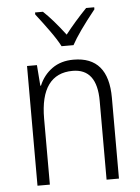

<svg xmlns="http://www.w3.org/2000/svg" viewBox="-54 -808 622 850"><g transform="rotate(-5 257.0 -382.5)"><path d="M440 -359V0H385V-350Q385 -493 277 -493Q206 -493 169.5 -443Q133 -393 133 -293V0H78V-532H122L129 -440H132Q151 -486 190 -514Q229 -542 285 -542Q440 -542 440 -359ZM397 -756Q320 -660 291 -606H238Q222 -637 192 -678.5Q162 -720 134 -756V-765H169Q211 -726 265 -655Q308 -710 361 -765H397Z"/></g></svg>

Font: Noto Sans UI NarrowLight
Style: Regular
Weight: 300
Width: 4
Designer: Monotype Design Team
Foundry: Monotype Imaging Inc.
Version: Version 1.001